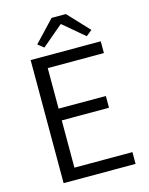

<svg xmlns="http://www.w3.org/2000/svg" viewBox="-136 -1019 855 1103"><g transform="rotate(-15 292.0 -467.5)"><path d="M102 0H530V-70H185V-351H466V-421H185V-662H519V-732H102ZM197 -781 321 -886H325L449 -781L484 -809L366 -935H281L162 -809Z"/></g></svg>

Font: Noto Sans CJK SC DemiLight
Style: Regular
Weight: 350
Designer: Ryoko NISHIZUKA 西塚涼子 (kana, bopomofo & ideographs); Paul D. Hunt (Latin, Greek & Cyrillic); Sandoll Communications 산돌커뮤니
Foundry: Adobe
Version: Version 2.004;hotconv 1.0.118;makeotfexe 2.5.65603